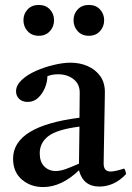

<svg xmlns="http://www.w3.org/2000/svg" viewBox="-20 -746 533 778"><path d="M383 10Q317 10 300 -56Q229 12 155 12Q104 12 68.5 -18.5Q33 -49 33 -103Q33 -235 302 -269Q302 -293 302.5 -318Q303 -343 303 -371Q303 -406 277.5 -425.5Q252 -445 216 -445Q190 -445 172 -437Q172 -414 162 -390Q152 -366 134.5 -349.5Q117 -333 92 -333Q70 -333 57.5 -345.5Q45 -358 45 -376Q45 -400 67.5 -421.5Q90 -443 125 -458.5Q160 -474 198 -483Q236 -492 266 -492Q303 -492 334.5 -478.5Q366 -465 385.5 -438.5Q405 -412 405 -373Q405 -349 404 -310.5Q403 -272 402.5 -228.5Q402 -185 401 -146Q400 -107 400 -83Q400 -51 428 -51Q446 -51 483 -63Q487 -58 488.5 -52Q490 -46 491 -41Q466 -14 438.5 -2Q411 10 383 10ZM300 -83 302 -233Q210 -221 175.5 -194Q141 -167 141 -125Q141 -90 159.5 -71.5Q178 -53 206 -53Q224 -53 246.5 -61Q269 -69 300 -83ZM75 -664Q75 -690 92 -708Q109 -726 137 -726Q165 -726 182 -708Q199 -690 199 -664Q199 -638 182 -619.5Q165 -601 137 -601Q109 -601 92 -619.5Q75 -638 75 -664ZM278 -664Q278 -690 295 -708Q312 -726 340 -726Q368 -726 385 -708Q402 -690 402 -664Q402 -638 385 -619.5Q368 -601 340 -601Q312 -601 295 -619.5Q278 -638 278 -664Z"/></svg>

Font: Tiro Kannada
Style: Regular
Weight: 400
Designer: Kannada: John Hudson & Fiona Ross. Latin: John Hudson.
Foundry: Tiro Typeworks Ltd.
Version: Version 1.52